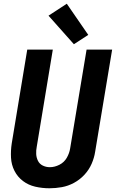

<svg xmlns="http://www.w3.org/2000/svg" viewBox="-20 -1001 621 1029"><path d="M245 8Q278 8 311.5 2Q345 -4 376.5 -21Q408 -38 432.5 -64.5Q457 -91 471 -123Q485 -155 490 -188L581 -735H444L356 -206Q352 -180 338 -155.5Q324 -131 298.5 -118Q273 -105 247 -105Q227 -105 209.5 -113.5Q192 -122 183.5 -139Q175 -156 174 -175.5Q173 -195 177 -215L263 -735H126L43 -233Q37 -194 39 -156Q41 -118 57.5 -85.5Q74 -53 103 -31Q132 -9 169 -0.5Q206 8 245 8ZM376 -764 453 -814 338 -981 240 -917Z"/></svg>

Font: Iosevka Sparkle Extrabold
Style: Italic
Weight: 800
Italic angle: -9°
Designer: Belleve Invis
Foundry: Belleve Invis
Version: Version 4.5.0; ttfautohint (v1.8.3)